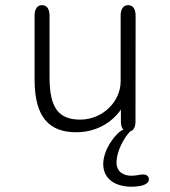

<svg xmlns="http://www.w3.org/2000/svg" viewBox="-20 -501 659 744"><path d="M143 -481C124.5 -481 114 -466.5 114 -440V-193C114 -46 171 11.5 276 11.5C351.5 11.5 413.5 -25.5 448.5 -76.5V-24C449.5 -12.5 453 -4 458 1C427 14 380 80 380 134.5C380 196 431.5 222.5 489 222.5C521 222.5 557 216 557 194C557 183 549 175 534 175C529.5 175 524 175.5 518 177C509.5 178.5 498 180 489 180C458.5 180 431.5 165 431.5 128C431.5 85.5 461 31.5 484.5 8C498 4.5 505.5 -9.5 505 -32.5L505.5 -440C505.5 -466.5 495 -481 476.5 -481C458 -481 447.5 -466.5 447.5 -440V-186C447.5 -108 378.5 -37.5 290.5 -37.5C206.5 -37.5 172 -84 172 -201.5V-440C172 -466.5 161.5 -481 143 -481Z"/></svg>

Font: RTM Light Light
Style: Regular
Weight: 300
Designer: after Tyler Finck
Foundry: An Endless Supply
Version: Version 1.000;Glyphs 3.2.1 (3258)